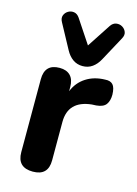

<svg xmlns="http://www.w3.org/2000/svg" viewBox="-118 -835 647 908"><g transform="rotate(15 205.0 -381.5)"><path d="M233 -535Q206 -535 185.5 -549.5Q165 -564 151 -590L86 -710Q76 -728 81.5 -742.5Q87 -757 100.5 -765Q114 -773 129.5 -770.5Q145 -768 156 -752L233 -636L309 -752Q320 -768 336 -770.5Q352 -773 365.5 -765Q379 -757 384.5 -742.5Q390 -728 380 -710L315 -590Q301 -564 280.5 -549.5Q260 -535 233 -535ZM135 8Q59 8 59 -67V-424Q59 -499 132 -499Q166 -499 184.5 -480Q203 -461 203 -424V-404Q221 -449 260.5 -474.5Q300 -500 354 -501Q379 -503 391.5 -489.5Q404 -476 405 -441Q405 -411 392 -393Q379 -375 344 -372L323 -371Q210 -359 210 -255V-67Q210 8 135 8Z"/></g></svg>

Font: Chiron GoRound TC
Style: Bold
Weight: 700
Designer: Ryoko NISHIZUKA 西塚涼子 (kana, bopomofo & ideographs); Paul D. Hunt (Latin, Greek & Cyrillic); Sandoll Communications 산돌커뮤니
Foundry: Adobe
Version: Version 1.000;hotconv 1.1.1;makeotfexe 2.6.0